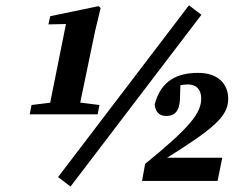

<svg xmlns="http://www.w3.org/2000/svg" viewBox="-20 -669 910 710"><path d="M240.8 20.8 724.8 -614.3 678.8 -649.4 194.8 -14.3 240.8 20.8ZM341.2 -246.1 347.6 -280.7 248.7 -293.2H198.4L96.6 -280.7L89.9 -246.1H341.2ZM267.6 -246.1 331.2 -552 352.2 -639.6 344.5 -646.3 165.7 -609.1 159 -578.8 243 -580.5 228 -600.4 156.9 -246.1H267.6ZM505.4 0H784.6L801.9 -85.8H578.9L583.6 -76.6C769.1 -192.4 823.9 -237.6 823.9 -303.3C823.9 -358.1 787 -399.5 712.7 -399.5C637.6 -399.5 575.7 -372.9 552 -283C554.7 -253.6 570.3 -240.1 595.2 -240.1C625.2 -240.1 643.9 -257.2 645.5 -303.5L647.6 -376.3L605.6 -339.9C628.5 -351.6 654.2 -356.7 675.2 -356.7C704.6 -356.7 724 -339.7 724 -304.4C724 -252.1 685.1 -199.7 516.6 -62.9L505.4 0Z"/></svg>

Font: Source Serif Variable
Style: Italic
Weight: 389
Italic angle: -12°
Designer: Frank Grießhammer
Foundry: Adobe Systems Incorporated
Version: Version 3.001;hotconv 1.0.111;makeotfexe 2.5.65597